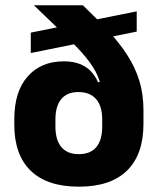

<svg xmlns="http://www.w3.org/2000/svg" viewBox="-20 -680 587 714"><path d="M273.4 14.2Q155.7 14.2 94.5 -44.8Q33.2 -103.9 33.2 -216.1V-236.8Q33.2 -339.5 82.9 -395.7Q132.6 -451.9 216.8 -451.9Q252.3 -451.9 277.2 -441.9Q302.1 -431.8 318.4 -414.4Q334.8 -396.9 344.6 -374.5L390.1 -376.6L360.1 -235.3Q360.1 -260.3 354.4 -279.4Q348.6 -298.4 337.5 -311.3Q326.4 -324.2 309.8 -331Q293.2 -337.7 271.4 -337.7Q229.5 -337.7 207.8 -311.5Q186.1 -285.3 186.1 -235.3V-209.4Q186.1 -158.9 208.4 -132.8Q230.7 -106.7 273.1 -106.7Q315.9 -106.7 338 -132.8Q360.1 -158.9 360.1 -209.4Q360.1 -224.5 360.1 -243.8Q360.1 -263 360.1 -284.8Q359.3 -301.3 358.2 -315.4Q357.2 -329.5 356.3 -345.4Q353.3 -381 335.3 -414.1Q317.3 -447.3 285.4 -483.1Q253.6 -518.8 208.5 -561.9Q163.5 -604.9 106.3 -660.1V-660.3H288.2Q341.9 -609.1 383.8 -563.7Q425.8 -518.4 454.5 -473.3Q483.3 -428.3 498.4 -378.9Q513.5 -329.5 513.5 -270.2V-219.6Q513.5 -105.6 452.5 -45.7Q391.6 14.2 273.4 14.2ZM94.5 -482.8V-558.7L488.4 -637.7V-562.5Z"/></svg>

Font: Anek Bangla Medium
Style: Regular
Weight: 500
Designer: Sulekha Rajkumar (Bangla), Yesha Goshar (Latin)
Foundry: Ek Type
Version: Version 1.003